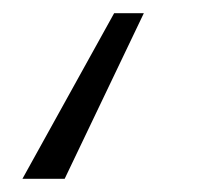

<svg xmlns="http://www.w3.org/2000/svg" viewBox="-20 -134 329 291"><path d="M78 137H14L153 -114H198Z"/></svg>

Font: FiraGO Light
Style: Italic
Weight: 300
Italic angle: -8°
Designer: bBox Type GmbH
Foundry: bBox Type GmbH
Version: Version 1.001